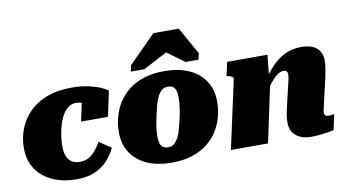

<svg xmlns="http://www.w3.org/2000/svg" viewBox="-79 -988 2152 1192"><g transform="rotate(-10 997.5 -392.0)"><path d="M356 -90Q389 -90 413.5 -104.5Q438 -119 456.5 -142.5Q475 -166 490 -193L566 -142Q544 -97 511 -62Q478 -27 430.5 -7Q383 13 316 13Q253 13 200.5 -3.5Q148 -20 109 -51.5Q70 -83 48.5 -128.5Q27 -174 27 -232Q27 -299 50 -357Q73 -415 118 -459.5Q163 -504 229 -528.5Q295 -553 381 -553Q447 -553 493.5 -542Q540 -531 569 -517.5Q598 -504 609 -495L575 -335H405L440 -494Q455 -493 462 -483Q469 -473 469.5 -460.5Q470 -448 466.5 -437Q463 -426 457 -423Q452 -433 443 -440Q434 -447 422 -451Q410 -455 394 -455Q366 -455 344.5 -438.5Q323 -422 307.5 -394.5Q292 -367 282.5 -333.5Q273 -300 268.5 -266.5Q264 -233 264 -204Q264 -169 273.5 -143.5Q283 -118 303.5 -104Q324 -90 356 -90Z M1009 -240Q1016 -266 1020 -291Q1024 -316 1026 -339Q1028 -362 1028 -381Q1028 -404 1023 -420.5Q1018 -437 1006 -446Q994 -455 971 -455Q950 -455 935 -442.5Q920 -430 908.5 -408Q897 -386 889.5 -358Q882 -330 875 -299Q869 -273 864.5 -248Q860 -223 858 -200.5Q856 -178 856 -158Q856 -136 861 -119Q866 -102 878.5 -93Q891 -84 913 -84Q934 -84 949 -97Q964 -110 975.5 -131.5Q987 -153 994.5 -181.5Q1002 -210 1009 -240ZM625 -229Q625 -277 637.5 -324.5Q650 -372 676 -413Q702 -454 742.5 -486Q783 -518 839 -536Q895 -554 968 -554Q1056 -554 1121 -525.5Q1186 -497 1222.5 -442.5Q1259 -388 1259 -311Q1259 -262 1246.5 -215Q1234 -168 1208 -126.5Q1182 -85 1141.5 -53.5Q1101 -22 1045 -4Q989 14 916 14Q829 14 763.5 -14.5Q698 -43 661.5 -97.5Q625 -152 625 -229ZM1103 -798H943L772 -626L763 -587H849L1055 -696H959L1109 -587H1190L1199 -626Z M1291 0H1525L1611 -404L1602 -397L1617 -543H1363L1344 -457L1353 -455Q1364 -452 1371.5 -449Q1379 -446 1382.5 -441.5Q1386 -437 1385 -431ZM1921 -233 1946 -339Q1953 -372 1957 -398.5Q1961 -425 1961 -448Q1961 -496 1928.5 -525Q1896 -554 1831 -554Q1772 -554 1726 -531Q1680 -508 1641.5 -466.5Q1603 -425 1565 -368L1564 -298Q1588 -336 1611 -365Q1634 -394 1655.5 -410.5Q1677 -427 1697 -427Q1711 -427 1717 -420Q1723 -413 1723 -402Q1723 -390 1720.5 -376Q1718 -362 1713 -343L1690 -246Q1681 -209 1675.5 -183.5Q1670 -158 1668 -140.5Q1666 -123 1666 -108Q1666 -70 1682 -45Q1698 -20 1727.5 -7Q1757 6 1796 6Q1824 6 1849.5 3.5Q1875 1 1898 -2.5Q1921 -6 1940 -10L1961 -107Q1957 -107 1951.5 -106.5Q1946 -106 1940 -105Q1934 -104 1927 -104Q1913 -104 1906 -109.5Q1899 -115 1899 -128Q1899 -136 1902 -149Q1905 -162 1910 -183Q1915 -204 1921 -233Z"/></g></svg>

Font: Roboto Serif 20pt Black
Style: Italic
Weight: 900
Italic angle: -10°
Version: Version 1.008